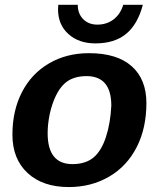

<svg xmlns="http://www.w3.org/2000/svg" viewBox="-20 -755 651 785"><path d="M578.6 -333.5Q578.6 -283.2 568.8 -238Q559.1 -192.9 539.1 -153.8Q499 -75.2 426 -32.7Q353 9.8 261.2 9.8Q154.8 9.8 92.8 -47.6Q30.8 -105 30.8 -204.6Q30.8 -302.7 69.8 -378.4Q108.9 -454.1 180.4 -495.8Q252 -537.6 343.8 -537.6Q458.5 -537.6 518.6 -484.1Q578.6 -430.7 578.6 -333.5ZM435.1 -323.2Q435.1 -443.8 333.5 -443.8Q278.3 -443.8 245.1 -414.6Q223.1 -395 207.3 -361.1Q191.4 -327.1 183.1 -287.4Q174.8 -247.6 174.8 -210.4Q174.8 -147 200.2 -115.5Q225.6 -84 276.4 -84Q303.7 -84 325.4 -91.1Q347.2 -98.1 363.3 -111.8Q395 -139.2 413.3 -195.3Q431.6 -251.5 435.1 -323.2ZM370.1 -577.6Q301.8 -577.6 259.5 -616Q217.3 -654.3 217.3 -716.8L218.3 -735.4H297.9Q297.9 -699.2 320.1 -676.8Q342.3 -654.3 377.9 -654.3Q416 -654.3 444.1 -675.5Q472.2 -696.8 483.9 -735.4H564Q543 -655.3 495.6 -616.5Q448.2 -577.6 370.1 -577.6Z"/></svg>

Font: Arimo
Style: Italic
Weight: 400
Italic angle: -12°
Designer: Steve Matteson
Foundry: Monotype Imaging Inc.
Version: Version 1.33